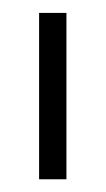

<svg xmlns="http://www.w3.org/2000/svg" viewBox="-20 -282 166 302"><path d="M84.5 0H41.5V-261.7H84.5Z"/></svg>

Font: NotoSansOldHungarianUI
Style: Regular
Weight: 400
Designer: Monotype Design Team
Foundry: Monotype Imaging Inc.
Version: Version 1001.000; ttfautohint (v1.8.4.7-5d5b)